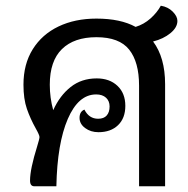

<svg xmlns="http://www.w3.org/2000/svg" viewBox="-20 -651 657 671"><path d="M515 -506Q557 -450 557 -357V0H466V-352Q466 -434 431.5 -477.5Q397 -521 317 -521Q239 -521 196.5 -479.5Q154 -438 154 -355Q154 -309 166 -266Q189 -317 227 -347Q265 -377 318 -377Q363 -377 390.5 -351Q418 -325 418 -281Q418 -238 392.5 -213.5Q367 -189 324 -189Q297 -189 277.5 -203.5Q258 -218 258 -239Q258 -261 275 -268Q291 -236 323 -236Q343 -236 353 -247.5Q363 -259 363 -279Q363 -298 350.5 -309.5Q338 -321 316 -321Q254 -321 217 -235.5Q180 -150 177 0H100Q85 0 85 -20Q85 -60 110 -140Q118 -166 118 -172Q118 -179 105 -202Q86 -236 74 -270.5Q62 -305 62 -355Q62 -427 94.5 -479Q127 -531 184.5 -558.5Q242 -586 317 -586Q401 -586 454 -557Q483 -566 506 -586.5Q529 -607 542 -631Q567 -627 583.5 -610.5Q600 -594 600 -578Q600 -555 575.5 -535Q551 -515 515 -506Z"/></svg>

Font: Krub Medium
Style: Regular
Weight: 500
Designer: Ekaluck Peanpanawate
Foundry: Cadson Demak Co.,Ltd.
Version: Version 1.000; ttfautohint (v1.6)